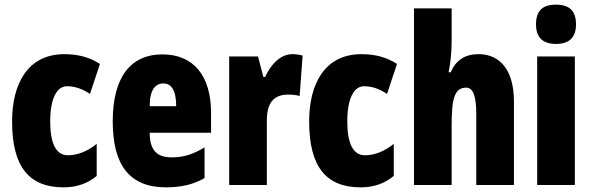

<svg xmlns="http://www.w3.org/2000/svg" viewBox="-20 -796 2545 826"><path d="M254 10C309 10 356 -6 396 -39V-177C356 -145 314 -128 272 -128C222 -128 196 -177 196 -274C196 -371 224 -425 268 -425C302 -425 334 -414 367 -392L410 -521C366 -549 318 -563 257 -563C99 -563 32 -435 32 -274C32 -78 105 10 254 10Z M679 -562C538 -562 465 -459 465 -274C465 -90 534 10 694 10C758 10 812 -2 860 -30V-162C809 -131 769 -119 718 -119C654 -119 624 -151 624 -225H888V-310C888 -472 811 -562 679 -562ZM683 -437C716 -437 738 -409 738 -339H624C624 -411 649 -437 683 -437Z M1237 -563C1182 -563 1140 -510 1121 -465H1113L1090 -553H966V0H1128V-278C1128 -350 1155 -389 1219 -389C1240 -389 1256 -387 1269 -383L1282 -557C1262 -562 1250 -563 1237 -563Z M1532 10C1587 10 1634 -6 1674 -39V-177C1634 -145 1592 -128 1550 -128C1500 -128 1474 -177 1474 -274C1474 -371 1502 -425 1546 -425C1580 -425 1612 -414 1645 -392L1688 -521C1644 -549 1596 -563 1535 -563C1377 -563 1310 -435 1310 -274C1310 -78 1383 10 1532 10Z M1923 -621V-760H1761V0H1923V-253C1923 -367 1933 -419 1986 -419C2015 -419 2029 -382 2029 -308V0H2191V-360C2191 -489 2135 -563 2039 -563C1980 -563 1941 -537 1919 -485H1910C1919 -529 1923 -575 1923 -621Z M2372 -776C2312 -776 2286 -748 2286 -691C2286 -635 2315 -607 2372 -607C2429 -607 2458 -635 2458 -691C2458 -747 2432 -776 2372 -776ZM2453 -553H2291V0H2453Z"/></svg>

Font: Noto Sans Georgian ExtraCondensed Black
Style: Regular
Weight: 900
Width: 2
Designer: Monotype Design Team, Akaki Razmadze
Foundry: Google LLC
Version: Version 2.005